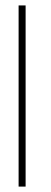

<svg xmlns="http://www.w3.org/2000/svg" viewBox="-20 -690 188 710"><path d="M74.7 -669.9H48.8V0H74.7Z"/></svg>

Font: SaysetthaMai Thin
Style: Regular
Weight: 100
Designer: John M. Durdin
Foundry: Lao Script for Windows
Version: Version 1.101